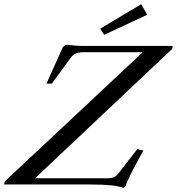

<svg xmlns="http://www.w3.org/2000/svg" viewBox="-78 -883 847 919"><path d="M420.9 -716.3 401.4 -745.6 597.7 -862.8 626.5 -812.5ZM512.2 16.1Q471.7 0 353.5 0H-58.1L-55.2 -14.6L605.5 -633.3H322.3Q279.8 -633.3 262.2 -608.9L170.4 -482.9H144.5L223.1 -658.2L237.8 -668.9Q292.5 -663.1 316.4 -663.1H749L746.1 -648.9L89.8 -29.8H434.6Q455.6 -29.8 467.8 -35.4Q480 -41 490.7 -55.2L579.1 -169.4L608.4 -162.6Q531.2 -24.4 523.9 6.3Z"/></svg>

Font: Elstob 14pt
Style: Italic
Weight: 400
Italic angle: -20°
Designer: Peter S. Baker
Version: Version 1.015